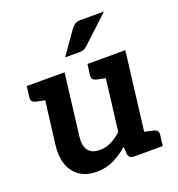

<svg xmlns="http://www.w3.org/2000/svg" viewBox="-133 -841 887 959"><g transform="rotate(-20 310.0 -362.0)"><path d="M220 8Q164 8 128.5 -17.5Q93 -43 78 -86.5Q63 -130 70 -187L111 -514H237L197 -187Q191 -140 209.5 -114.5Q228 -89 271 -89Q303 -89 331.5 -103Q360 -117 387 -142L433 -514H560L497 0H419Q394 0 390 -23L387 -63Q351 -32 310.5 -12Q270 8 220 8ZM473 0 498 -101 554 -89Q567 -86 574 -79Q581 -72 579 -58L572 0ZM135 -514 110 -413 54 -425Q40 -428 33.5 -435Q27 -442 29 -456L36 -514ZM458 -514 433 -413 377 -425Q363 -428 356.5 -435Q350 -442 351 -456L359 -514ZM403 -732H526L385 -601Q375 -591 365.5 -587Q356 -583 341 -583H265L351 -705Q361 -718 371.5 -725Q382 -732 403 -732Z"/></g></svg>

Font: Aleo
Style: Bold Italic
Weight: 700
Italic angle: -7°
Version: Version 2.001;gftools[0.9.29]